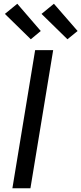

<svg xmlns="http://www.w3.org/2000/svg" viewBox="-20 -1002 433 1022"><path d="M46 0 167 -735H263L142 0ZM339 -793 201 -928 267 -982 393 -837ZM144 -793 6 -928 72 -982 197 -837Z"/></svg>

Font: Iosevka Aile Medium Oblique
Style: Regular
Weight: 500
Italic angle: -9°
Designer: Belleve Invis
Foundry: Belleve Invis
Version: Version 31.1.0; ttfautohint (v1.8.4)